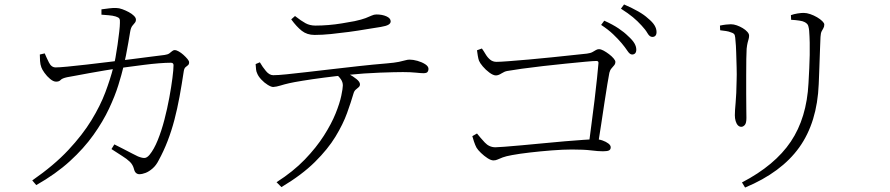

<svg xmlns="http://www.w3.org/2000/svg" viewBox="-20 -792 4000 863"><path d="M606 -9Q598 -9 591.5 -14.5Q585 -20 582 -33Q577 -52 563.5 -65Q550 -78 529 -91Q508 -104 481 -122L494 -143Q512 -134 533.5 -123Q555 -112 573 -102.5Q591 -93 600 -89Q620 -81 630.5 -82Q641 -83 652 -96Q672 -120 689 -162Q706 -204 719 -254Q732 -304 741 -353Q750 -402 755 -441Q760 -480 760 -499Q760 -510 748 -510Q726 -510 694 -507.5Q662 -505 627.5 -500.5Q593 -496 562.5 -492Q532 -488 511 -485Q486 -481 451.5 -475.5Q417 -470 382.5 -463.5Q348 -457 320.5 -452Q293 -447 282 -445Q259 -440 252.5 -432.5Q246 -425 232 -425Q220 -425 205.5 -437Q191 -449 180 -464.5Q169 -480 166 -489Q161 -502 160 -518Q159 -534 159 -547L181 -552Q189 -533 200 -511Q211 -489 230 -489Q246 -489 282.5 -492.5Q319 -496 367.5 -501.5Q416 -507 468.5 -513.5Q521 -520 571 -526Q621 -532 660.5 -537.5Q700 -543 720 -545Q734 -547 741 -552Q748 -557 753.5 -562Q759 -567 766 -567Q772 -567 783 -561Q794 -555 804.5 -545.5Q815 -536 822.5 -527Q830 -518 830 -512Q830 -503 825 -499Q820 -495 814 -490Q808 -485 806 -472Q797 -412 787 -357.5Q777 -303 764 -253.5Q751 -204 733.5 -158.5Q716 -113 693 -71Q682 -49 666 -35Q650 -21 634.5 -15Q619 -9 606 -9ZM125 19Q223 -49 287 -117.5Q351 -186 391 -251.5Q431 -317 453.5 -377Q476 -437 489 -488Q494 -505 499 -532.5Q504 -560 508.5 -591.5Q513 -623 516 -649.5Q519 -676 519 -689Q520 -703 516.5 -708.5Q513 -714 500 -718Q487 -722 468 -723.5Q449 -725 436 -726V-750Q451 -752 471 -754.5Q491 -757 503 -756Q515 -756 530 -750.5Q545 -745 559 -737.5Q573 -730 582 -721Q591 -712 591 -704Q591 -695 586 -689.5Q581 -684 574.5 -675.5Q568 -667 565 -649Q562 -631 557 -601.5Q552 -572 546 -542Q540 -512 535 -492Q527 -458 512 -409.5Q497 -361 470 -303.5Q443 -246 400 -185.5Q357 -125 294 -67.5Q231 -10 143 40Z M1223 27Q1298 -21 1350 -75Q1402 -129 1436 -182.5Q1470 -236 1488.5 -282Q1507 -328 1514 -361.5Q1521 -395 1521 -408Q1521 -423 1512 -436Q1503 -449 1481 -468L1515 -476Q1528 -470 1547.5 -459.5Q1567 -449 1582.5 -436.5Q1598 -424 1598 -413Q1598 -405 1592 -400Q1586 -395 1579 -389Q1572 -383 1569 -372Q1558 -334 1540 -284Q1522 -234 1488 -178Q1454 -122 1395.5 -64Q1337 -6 1245 49ZM1208 -401Q1199 -401 1183.5 -410.5Q1168 -420 1154.5 -434.5Q1141 -449 1136 -462Q1132 -470 1131 -479.5Q1130 -489 1129 -504L1148 -512Q1160 -491 1175.5 -472.5Q1191 -454 1208 -454Q1229 -454 1268 -458Q1307 -462 1359 -468Q1411 -474 1471 -481Q1531 -488 1594 -495Q1657 -502 1718 -507Q1754 -510 1773 -514Q1792 -518 1802 -521Q1812 -524 1821 -524Q1837 -524 1856.5 -518.5Q1876 -513 1891 -503.5Q1906 -494 1906 -482Q1906 -475 1902 -469Q1898 -463 1883 -463Q1873 -463 1849 -465.5Q1825 -468 1791 -468Q1757 -468 1687.5 -465.5Q1618 -463 1539 -455Q1490 -450 1436 -443Q1382 -436 1339.5 -429Q1297 -422 1280 -418Q1258 -413 1240.5 -407.5Q1223 -402 1208 -401ZM1394 -635Q1360 -635 1336.5 -653.5Q1313 -672 1289 -705L1306 -720Q1334 -698 1353.5 -687.5Q1373 -677 1398 -677Q1426 -677 1456.5 -679.5Q1487 -682 1517 -687Q1547 -692 1574 -697Q1606 -704 1623 -710.5Q1640 -717 1650.5 -722Q1661 -727 1672 -727Q1698 -727 1717 -718.5Q1736 -710 1736 -696Q1736 -687 1726 -681Q1716 -675 1692 -671Q1664 -667 1626.5 -660.5Q1589 -654 1548 -648.5Q1507 -643 1467.5 -639Q1428 -635 1394 -635Z M2821 -547Q2811 -547 2800.5 -563Q2790 -579 2774 -598Q2758 -617 2736 -638Q2714 -659 2682 -680L2696 -699Q2734 -682 2760 -664.5Q2786 -647 2803 -630Q2823 -612 2831.5 -597.5Q2840 -583 2840 -569Q2840 -558 2835 -552.5Q2830 -547 2821 -547ZM2625 -130Q2631 -178 2638.5 -233.5Q2646 -289 2652.5 -343Q2659 -397 2663.5 -440.5Q2668 -484 2670 -508Q2671 -518 2661 -518Q2648 -518 2610.5 -514.5Q2573 -511 2523 -506Q2473 -501 2420.5 -495Q2368 -489 2325 -483Q2282 -477 2260 -473Q2248 -471 2234 -462Q2220 -453 2209 -453Q2197 -453 2180 -465.5Q2163 -478 2150 -493.5Q2137 -509 2133 -519Q2130 -527 2127.5 -542Q2125 -557 2124 -566L2146 -574Q2154 -563 2162.5 -548.5Q2171 -534 2183 -524Q2195 -514 2212 -514Q2227 -514 2266.5 -517Q2306 -520 2357.5 -524.5Q2409 -529 2461.5 -534.5Q2514 -540 2556.5 -544.5Q2599 -549 2618 -551Q2634 -553 2643 -558Q2652 -563 2658.5 -567Q2665 -571 2672 -571Q2681 -571 2693 -564.5Q2705 -558 2717.5 -548.5Q2730 -539 2738 -529.5Q2746 -520 2746 -514Q2746 -505 2740.5 -498.5Q2735 -492 2728.5 -484.5Q2722 -477 2719 -465Q2716 -449 2710 -414Q2704 -379 2697 -331.5Q2690 -284 2682 -232Q2674 -180 2666 -130ZM2198 -71Q2187 -71 2171.5 -81Q2156 -91 2142 -104.5Q2128 -118 2122 -128Q2116 -139 2110.5 -155.5Q2105 -172 2103 -180L2124 -192Q2139 -173 2159 -151.5Q2179 -130 2207 -130Q2217 -130 2248.5 -132.5Q2280 -135 2325.5 -139Q2371 -143 2421.5 -148Q2472 -153 2519.5 -157Q2567 -161 2604 -163.5Q2641 -166 2657 -166Q2673 -166 2688.5 -160.5Q2704 -155 2714.5 -147Q2725 -139 2725 -130Q2725 -120 2717.5 -116Q2710 -112 2690 -112Q2669 -112 2637 -116Q2605 -120 2551 -120Q2511 -120 2460 -116Q2409 -112 2361.5 -106.5Q2314 -101 2282 -95Q2254 -90 2239.5 -84.5Q2225 -79 2216.5 -75Q2208 -71 2198 -71ZM2912 -626Q2900 -626 2890.5 -642.5Q2881 -659 2864 -677Q2846 -697 2825 -714.5Q2804 -732 2771 -753L2785 -772Q2822 -756 2849 -740.5Q2876 -725 2892 -710Q2913 -693 2922 -678Q2931 -663 2931 -648Q2931 -637 2926 -631.5Q2921 -626 2912 -626Z M3315 28Q3463 -49 3534.5 -155.5Q3606 -262 3614 -418Q3616 -454 3617.5 -485.5Q3619 -517 3619.5 -545Q3620 -573 3619.5 -600Q3619 -627 3617 -654Q3616 -665 3613 -675.5Q3610 -686 3596 -693Q3589 -697 3572.5 -699.5Q3556 -702 3536 -703L3535 -724Q3549 -729 3565 -731.5Q3581 -734 3592 -734Q3606 -734 3622 -728.5Q3638 -723 3652.5 -714.5Q3667 -706 3676 -697Q3685 -688 3685 -682Q3685 -672 3681 -665.5Q3677 -659 3673 -651Q3669 -643 3668 -626Q3667 -604 3666 -576.5Q3665 -549 3664 -520.5Q3663 -492 3662 -464.5Q3661 -437 3660 -414Q3653 -242 3572.5 -129.5Q3492 -17 3329 51ZM3312 -222Q3303 -222 3296.5 -229Q3290 -236 3286.5 -248Q3283 -260 3283 -274Q3283 -294 3286.5 -330.5Q3290 -367 3291 -432Q3292 -455 3291 -489.5Q3290 -524 3289 -557Q3288 -590 3286 -607Q3285 -626 3282.5 -634Q3280 -642 3267 -646Q3255 -651 3243.5 -652.5Q3232 -654 3217 -656L3216 -677Q3230 -680 3243 -681.5Q3256 -683 3265 -683Q3278 -683 3292 -678Q3306 -673 3318.5 -665.5Q3331 -658 3339 -649Q3347 -640 3347 -632Q3347 -624 3345 -617Q3343 -610 3340.5 -600.5Q3338 -591 3336 -573Q3335 -560 3334.5 -527.5Q3334 -495 3334 -453.5Q3334 -412 3334 -371.5Q3334 -331 3334.5 -301Q3335 -271 3335 -262Q3335 -238 3327.5 -230Q3320 -222 3312 -222Z"/></svg>

Font: Noto Serif HK ExtraLight
Style: Regular
Weight: 200
Designer: Ryoko NISHIZUKA 西塚涼子 (kana & ideographs); Frank Grießhammer (Latin, Greek & Cyrillic); Wenlong ZHANG 张文龙 (bopomofo); San
Foundry: Adobe
Version: Version 2.002-H1;hotconv 1.1.0;makeotfexe 2.6.0